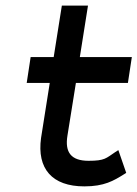

<svg xmlns="http://www.w3.org/2000/svg" viewBox="-20 -652 489 683"><path d="M75 -357H157L126 -161C111 -52 165 11 280 11C351 11 384 -9 421 -32L429 -37L401 -118L390 -111C357 -89 353 -80 295 -80C233 -80 210 -110 220 -170L250 -357H435L449 -449H264L293 -632H200L171 -449H89Z"/></svg>

Font: Charger Pro
Style: ExBdObl
Weight: 400
Designer: Jasper
Foundry: Cannot Into Space Fonts
Version: Version 1.09